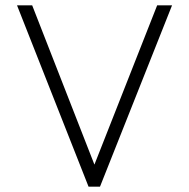

<svg xmlns="http://www.w3.org/2000/svg" viewBox="-20 -702 711 722"><path d="M313 0 44 -682H101L346 -55H324L571 -682H627L356 0Z"/></svg>

Font: Outfit Thin ExtraLight
Style: Regular
Weight: 250
Version: Version 1.100;gftools[0.9.27]